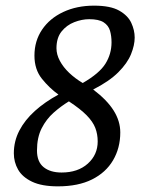

<svg xmlns="http://www.w3.org/2000/svg" viewBox="-20 -647 532 680"><path d="M185 13Q128 13 93.5 -3.5Q59 -20 44 -46.5Q29 -73 29 -104Q29 -147 48.5 -184.5Q68 -222 103.5 -254Q139 -286 187 -312Q155 -335 128.5 -368Q102 -401 102 -450Q102 -502 129 -542Q156 -582 204 -604.5Q252 -627 313 -627Q371 -627 402 -609.5Q433 -592 445 -566Q457 -540 457 -514Q457 -487 444 -455Q431 -423 399 -391Q367 -359 310 -330Q359 -293 382.5 -255.5Q406 -218 406 -178Q406 -123 380.5 -79.5Q355 -36 306 -11.5Q257 13 185 13ZM198 -36Q256 -36 291 -67.5Q326 -99 326 -146Q326 -172 317.5 -194Q309 -216 287 -238.5Q265 -261 224 -288Q196 -271 170 -248Q144 -225 127.5 -192.5Q111 -160 111 -114Q111 -74 134.5 -55Q158 -36 198 -36ZM273 -353Q332 -387 353.5 -421.5Q375 -456 375 -497Q375 -520 369.5 -538.5Q364 -557 347 -568Q330 -579 296 -579Q270 -579 243 -568.5Q216 -558 198 -535.5Q180 -513 180 -476Q180 -454 192 -431.5Q204 -409 225 -389Q246 -369 273 -353Z"/></svg>

Font: Manuale
Style: Italic
Weight: 400
Italic angle: -11°
Designer: Eduardo Tunni / Pablo Cosgaya
Foundry: Eduardo Tunni / Pablo Cosgaya
Version: Version 1.002